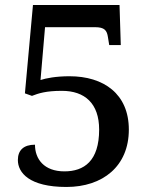

<svg xmlns="http://www.w3.org/2000/svg" viewBox="-20 -733 599 763"><path d="M244 10C388 10 492 -72 492 -218C492 -360 392 -430 256 -430C202 -430 162 -422 141 -415L159 -625H357C396 -625 405 -612 409 -585L414 -554H460L455 -713H111L79 -362L107 -352C133 -362 162 -372 226 -372C317 -372 374 -322 374 -218C374 -93 314 -52 236 -52C155 -52 119 -101 119 -158C74 -158 51 -136 51 -97C51 -47 96 10 244 10Z"/></svg>

Font: Noto Serif Malayalam Medium
Style: Regular
Weight: 500
Designer: Indian type Foundry, Jelle Bosma, Monotype Design Team
Foundry: Monotype Imaging Inc.
Version: Version 2.104